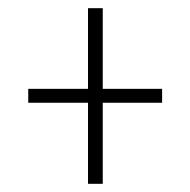

<svg xmlns="http://www.w3.org/2000/svg" viewBox="-20 -592 465 469"><path d="M195 -143V-341H49V-375H195V-572H231V-375H376V-341H231V-143Z"/></svg>

Font: Noto Serif Hebrew ExtraCondensed ExtraLight
Style: Regular
Weight: 200
Width: 2
Designer: Monotype Design Team
Foundry: Monotype Imaging Inc.
Version: Version 2.004; ttfautohint (v1.8.4.7-5d5b)